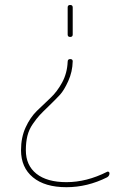

<svg xmlns="http://www.w3.org/2000/svg" viewBox="-20 -530 540 780"><path d="M254.9 -389.6V-500Q254.9 -509.8 265.1 -509.8Q275.4 -509.8 275.4 -500V-389.6Q275.4 -379.9 265.1 -379.9Q254.9 -379.9 254.9 -389.6ZM250 230.5Q162.1 230.5 113.8 190.4Q65.4 150.4 65.4 80.1Q65.4 28.3 84 -12.2Q102.5 -52.7 129.9 -79.6Q157.2 -106.4 184.6 -131.8Q211.9 -157.2 232.4 -194.8Q252.9 -232.4 254.9 -279.3Q254.9 -290 265.1 -290Q275.4 -290 275.4 -281.2Q274.4 -238.3 257.3 -200.7Q240.2 -163.1 224.1 -145.5Q208 -127.9 175.8 -96.7Q152.3 -74.2 140.6 -61.5Q128.9 -48.8 113.3 -26.4Q97.7 -3.9 91.3 22Q85 47.9 85 80.1Q85 141.6 127.9 175.8Q170.9 210 250 210Q332 210 415 168Q418 166 421.4 168Q424.8 169.9 424.8 173.8Q424.8 184.6 415 190.4Q335 230.5 250 230.5Z"/></svg>

Font: Rounded-X Mgen+ 1m thin
Style: Regular
Weight: 100
Designer: [Source Han Sans]
Ryoko NISHIZUKA  (kana & ideographs); Paul D. Hunt (Latin, Greek & Cyrillic); Wenlong ZHANG  (bopomofo
Version: Version 1.059.20150602